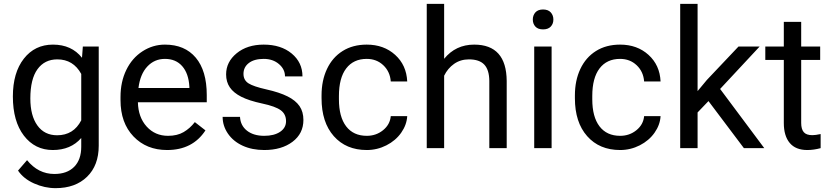

<svg xmlns="http://www.w3.org/2000/svg" viewBox="-20 -770 4320 998"><path d="M46.9 -268.6Q46.9 -392.1 104 -465.1Q161.1 -538.1 255.4 -538.1Q352.1 -538.1 406.2 -469.7L410.6 -528.3H493.2V-12.7Q493.2 89.8 432.4 148.9Q371.6 208 269 208Q211.9 208 157.2 183.6Q102.5 159.2 73.7 116.7L120.6 62.5Q178.7 134.3 262.7 134.3Q328.6 134.3 365.5 97.2Q402.3 60.1 402.3 -7.3V-52.7Q348.1 9.8 254.4 9.8Q161.6 9.8 104.2 -64.9Q46.9 -139.6 46.9 -268.6ZM137.7 -258.3Q137.7 -168.9 174.3 -117.9Q210.9 -66.9 276.9 -66.9Q362.3 -66.9 402.3 -144.5V-385.7Q360.8 -461.4 277.8 -461.4Q211.9 -461.4 174.8 -410.2Q137.7 -358.9 137.7 -258.3Z M848.6 9.8Q741.2 9.8 673.8 -60.8Q606.4 -131.3 606.4 -249.5V-266.1Q606.4 -344.7 636.5 -406.5Q666.5 -468.3 720.5 -503.2Q774.4 -538.1 837.4 -538.1Q940.4 -538.1 997.6 -470.2Q1054.7 -402.3 1054.7 -275.9V-238.3H696.8Q698.7 -160.2 742.4 -112.1Q786.1 -64 853.5 -64Q901.4 -64 934.6 -83.5Q967.8 -103 992.7 -135.3L1047.9 -92.3Q981.4 9.8 848.6 9.8ZM837.4 -463.9Q782.7 -463.9 745.6 -424.1Q708.5 -384.3 699.7 -312.5H964.4V-319.3Q960.4 -388.2 927.2 -426Q894 -463.9 837.4 -463.9Z M1466.8 -140.1Q1466.8 -176.8 1439.2 -197Q1411.6 -217.3 1343 -231.9Q1274.4 -246.6 1234.1 -267.1Q1193.8 -287.6 1174.6 -315.9Q1155.3 -344.2 1155.3 -383.3Q1155.3 -448.2 1210.2 -493.2Q1265.1 -538.1 1350.6 -538.1Q1440.4 -538.1 1496.3 -491.7Q1552.2 -445.3 1552.2 -373H1461.4Q1461.4 -410.2 1429.9 -437Q1398.4 -463.9 1350.6 -463.9Q1301.3 -463.9 1273.4 -442.4Q1245.6 -420.9 1245.6 -386.2Q1245.6 -353.5 1271.5 -336.9Q1297.4 -320.3 1365 -305.2Q1432.6 -290 1474.6 -269Q1516.6 -248 1536.9 -218.5Q1557.1 -189 1557.1 -146.5Q1557.1 -75.7 1500.5 -33Q1443.8 9.8 1353.5 9.8Q1290 9.8 1241.2 -12.7Q1192.4 -35.2 1164.8 -75.4Q1137.2 -115.7 1137.2 -162.6H1227.5Q1230 -117.2 1263.9 -90.6Q1297.9 -64 1353.5 -64Q1404.8 -64 1435.8 -84.7Q1466.8 -105.5 1466.8 -140.1Z M1886.7 -64Q1935.1 -64 1971.2 -93.3Q2007.3 -122.6 2011.2 -166.5H2096.7Q2094.2 -121.1 2065.4 -80.1Q2036.6 -39.1 1988.5 -14.6Q1940.4 9.8 1886.7 9.8Q1778.8 9.8 1715.1 -62.3Q1651.4 -134.3 1651.4 -259.3V-274.4Q1651.4 -351.6 1679.7 -411.6Q1708 -471.7 1761 -504.9Q1814 -538.1 1886.2 -538.1Q1975.1 -538.1 2033.9 -484.9Q2092.8 -431.6 2096.7 -346.7H2011.2Q2007.3 -397.9 1972.4 -430.9Q1937.5 -463.9 1886.2 -463.9Q1817.4 -463.9 1779.5 -414.3Q1741.7 -364.7 1741.7 -271V-253.9Q1741.7 -162.6 1779.3 -113.3Q1816.9 -64 1886.7 -64Z M2288.6 -464.4Q2348.6 -538.1 2444.8 -538.1Q2612.3 -538.1 2613.8 -349.1V0H2523.4V-349.6Q2522.9 -406.7 2497.3 -434.1Q2471.7 -461.4 2417.5 -461.4Q2373.5 -461.4 2340.3 -438Q2307.1 -414.6 2288.6 -376.5V0H2198.2V-750H2288.6Z M2847.2 0H2756.8V-528.3H2847.2ZM2749.5 -668.5Q2749.5 -690.4 2762.9 -705.6Q2776.4 -720.7 2802.7 -720.7Q2829.1 -720.7 2842.8 -705.6Q2856.4 -690.4 2856.4 -668.5Q2856.4 -646.5 2842.8 -631.8Q2829.1 -617.2 2802.7 -617.2Q2776.4 -617.2 2762.9 -631.8Q2749.5 -646.5 2749.5 -668.5Z M3203.6 -64Q3252 -64 3288.1 -93.3Q3324.2 -122.6 3328.1 -166.5H3413.6Q3411.1 -121.1 3382.3 -80.1Q3353.5 -39.1 3305.4 -14.6Q3257.3 9.8 3203.6 9.8Q3095.7 9.8 3032 -62.3Q2968.3 -134.3 2968.3 -259.3V-274.4Q2968.3 -351.6 2996.6 -411.6Q3024.9 -471.7 3077.9 -504.9Q3130.9 -538.1 3203.1 -538.1Q3292 -538.1 3350.8 -484.9Q3409.7 -431.6 3413.6 -346.7H3328.1Q3324.2 -397.9 3289.3 -430.9Q3254.4 -463.9 3203.1 -463.9Q3134.3 -463.9 3096.4 -414.3Q3058.6 -364.7 3058.6 -271V-253.9Q3058.6 -162.6 3096.2 -113.3Q3133.8 -64 3203.6 -64Z M3662.6 -244.6 3606 -185.5V0H3515.6V-750H3606V-296.4L3654.3 -354.5L3818.8 -528.3H3928.7L3723.1 -307.6L3952.6 0H3846.7Z M4144.5 -656.2V-528.3H4243.2V-458.5H4144.5V-130.9Q4144.5 -99.1 4157.7 -83.3Q4170.9 -67.4 4202.6 -67.4Q4218.3 -67.4 4245.6 -73.2V0Q4210 9.8 4176.3 9.8Q4115.7 9.8 4085 -26.9Q4054.2 -63.5 4054.2 -130.9V-458.5H3958V-528.3H4054.2V-656.2Z"/></svg>

Font: Roboto-o
Style: o-Regular
Weight: 400
Designer: Google
Version: Version 2.134; 2016; ttfautohint (v1.6)